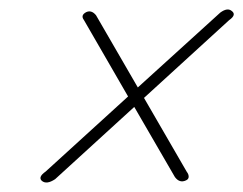

<svg xmlns="http://www.w3.org/2000/svg" viewBox="-20 -542 512 404"><path d="M68 -161.5Q59.5 -169.5 76 -181L249.5 -339L156.5 -500Q149 -510 161.5 -516.5Q172.5 -521.5 182 -510L270 -358L443.5 -515.5Q458.5 -526.5 467.5 -519Q478.5 -511 462 -499.5L283 -336L373 -180.5Q377 -175.5 377 -170.2Q377 -165 371.5 -162.5Q358 -156 348 -169.5L262.5 -317L96 -165Q78 -153 68 -161.5Z"/></svg>

Font: Fraunces 9pt S000 Thin
Style: Italic
Weight: 100
Italic angle: -16°
Version: Version 1.000; ttfautohint (v1.8.3)